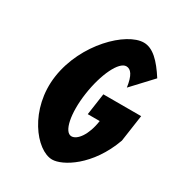

<svg xmlns="http://www.w3.org/2000/svg" viewBox="-198 -970 1036 1115"><g transform="rotate(30 320.0 -412.5)"><path d="M639.8 -462H386.3L365.5 -317H445.6C431.1 -216 385.2 -158 347.2 -158C298.2 -158 275 -272 295.2 -412C315.8 -555 372 -670 421 -670C451.8 -670 474.2 -641 485 -564L610.9 -699C555.2 -786 502 -840 440.8 -840C323.9 -840 126.3 -649 92.2 -412C58.2 -176 210.7 15 317.6 15C386 15 538.8 -74 614 -283Z"/></g></svg>

Font: Blink
Style: Obl
Weight: 400
Designer: Mew Too
Foundry: Cannot Into Space Fonts
Version: Version 001.000